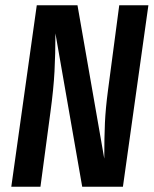

<svg xmlns="http://www.w3.org/2000/svg" viewBox="-20 -711 585 731"><path d="M448 0H293L191 -584Q191 -506 187.5 -439Q184 -372 172 -284L134 0H23L120 -691H275L377 -107Q377 -189 379.5 -243.5Q382 -298 391 -366L434 -691H545Z"/></svg>

Font: Fira Sans Extra Condensed Medium
Style: Italic
Weight: 500
Width: 3
Italic angle: -8°
Designer: Carrois Corporate & Edenspiekermann AG
Foundry: Carrois Corporate GbR & Edenspiekermann AG
Version: Version 4.203